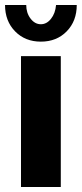

<svg xmlns="http://www.w3.org/2000/svg" viewBox="-29 -750 328 770"><path d="M195.8 -730H278.8Q278.8 -665.5 238.5 -624.3Q198.2 -583 134.8 -583Q71.8 -583 31.5 -624.3Q-8.8 -665.5 -8.8 -730H76.2Q76.2 -698.2 93.5 -675.5Q110.8 -652.8 134.8 -652.8Q158.2 -652.8 175.5 -674.6Q192.9 -696.3 195.8 -730ZM55.2 0V-524.9H214.8V0Z"/></svg>

Font: Rawline ExtraBold
Style: Regular
Weight: 800
Designer: Matt McInerney, Pablo Impallari, Rodrigo Fuenzalida
Foundry: Matt McInerney, Pablo Impallari, Rodrigo Fuenzalida
Version: Version 4.020;PS 004.020;hotconv 1.0.88;makeotf.lib2.5.64775